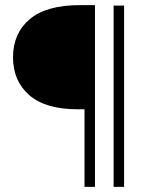

<svg xmlns="http://www.w3.org/2000/svg" viewBox="-20 -732 594 752"><path d="M31 -508Q31 -601 96 -656.5Q161 -712 294 -712H352V0H311V-304H284Q158 -304 94.5 -359.5Q31 -415 31 -508ZM425 -710H466V0H425Z"/></svg>

Font: Livvic ExtraLight
Style: Regular
Weight: 275
Designer: Jacques Le Bailly, Baron von Fonthausen
Version: Version 1.001; ttfautohint (v1.8.2)